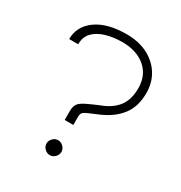

<svg xmlns="http://www.w3.org/2000/svg" viewBox="-168 -830 907 961"><g transform="rotate(30 285.0 -349.5)"><path d="M233 -181V-234Q233 -264 248 -280Q260 -292 283.5 -303.5Q307 -315 347 -332Q409 -354 441 -394.5Q473 -435 473 -502Q473 -577 422.5 -620Q372 -663 289 -663Q238 -663 195.5 -650.5Q153 -638 127.5 -612Q102 -586 102 -543H50Q50 -617 113.5 -662.5Q177 -708 288 -708Q358 -708 410 -681.5Q462 -655 491 -608.5Q520 -562 520 -502Q520 -424 482 -374Q444 -324 376 -294Q337 -277 317.5 -269Q298 -261 290.5 -253Q283 -245 283 -229.5Q283 -214 283 -181ZM256 9Q239 9 226 -4Q213 -17 213 -34Q213 -51 226 -64Q239 -77 256 -77Q273 -77 286 -64Q299 -51 299 -34Q299 -17 286 -4Q273 9 256 9Z"/></g></svg>

Font: Kulim Park ExtraLight
Style: Regular
Weight: 275
Designer: Noponies / Dale Sattler
Foundry: Noponies
Version: Version 1.000; ttfautohint (v1.8.3)